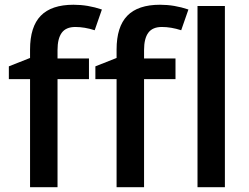

<svg xmlns="http://www.w3.org/2000/svg" viewBox="-20 -785 1045 805"><path d="M353 -453.1H221.2V0H106V-453.1H17.1V-506.8L106 -542V-577.1Q106 -672.9 150.9 -719Q195.8 -765.1 288.1 -765.1Q348.6 -765.1 407.2 -745.1L377 -658.2Q334.5 -671.9 295.9 -671.9Q256.8 -671.9 239 -647.7Q221.2 -623.5 221.2 -575.2V-540H353ZM715.8 -453.1H584V0H468.8V-453.1H379.9V-506.8L468.8 -542V-577.1Q468.8 -672.9 513.7 -719Q558.6 -765.1 650.9 -765.1Q711.4 -765.1 770 -745.1L739.7 -658.2Q697.3 -671.9 658.7 -671.9Q619.6 -671.9 601.8 -647.7Q584 -623.5 584 -575.2V-540H715.8ZM922.9 0H808.1V-759.8H922.9Z"/></svg>

Font: f1_25842          
Style: Regular
Weight: 600
Foundry: Ascender Corporation
Version: Version 1.10